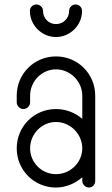

<svg xmlns="http://www.w3.org/2000/svg" viewBox="-20 -839 502 861"><path d="M231 -586C133 -586 55 -508 55 -410V-380C55 -364 69 -350 85 -350C101 -350 115 -364 115 -380V-410C115 -474 167 -528 231 -528C295 -528 349 -474 349 -410V-306C317 -334 275 -350 231 -350C133 -350 55 -272 55 -174C55 -76 133 2 231 2C275 2 317 -16 349 -44V-28C349 -12 363 2 379 2C395 2 407 -12 407 -28V-410C407 -508 329 -586 231 -586ZM231 -292C295 -292 349 -238 349 -174C349 -110 295 -58 231 -58C167 -58 115 -110 115 -174C115 -238 167 -292 231 -292ZM143 -819C127 -819 114 -806 114 -790C114 -726 167 -673 231 -673C295 -673 348 -726 348 -790C348 -806 335 -819 319 -819C303 -819 290 -806 290 -790C290 -757 264 -731 231 -731C198 -731 173 -757 173 -790C173 -806 159 -819 143 -819Z"/></svg>

Font: bauhaus_2017
Style: _regular
Weight: 400
Version: Version 1.0